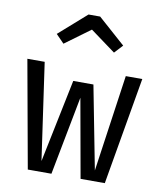

<svg xmlns="http://www.w3.org/2000/svg" viewBox="-87 -858 774 928"><g transform="rotate(10 300.0 -394.5)"><path d="M177 -629 137 -670 272 -789H329L463 -670L425 -629L301 -720ZM491 0H372L303 -386L229 0H113L18 -527H103L171 -52L255 -460H354L433 -52L501 -527H582Z"/></g></svg>

Font: Fira Mono
Style: Regular
Weight: 400
Designer: Carrois Corporate & Edenspiekermann AG
Foundry: Carrois Corporate GbR & Edenspiekermann AG
Version: Version 3.206;PS 003.206;hotconv 1.0.70;makeotf.lib2.5.58329